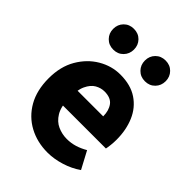

<svg xmlns="http://www.w3.org/2000/svg" viewBox="-208 -817 935 935"><g transform="rotate(45 259.0 -350.0)"><path d="M287.4 12Q216.1 12 158.9 -18.8Q101.8 -49.6 68.6 -107.6Q35.5 -165.7 35.5 -248.2Q35.5 -328.8 69.4 -386.9Q103.2 -444.9 156.9 -476.5Q210.6 -508 270.2 -508Q341.2 -508 388.1 -476.6Q435.1 -445.2 458.1 -391.3Q481.2 -337.4 481.2 -270Q481.2 -250.6 479.1 -232.6Q477.1 -214.5 474.6 -203.3H149.5L148.4 -304.7H354.6Q354.6 -344.3 335.9 -369.7Q317.2 -395.2 273.4 -395.2Q249.3 -395.2 226.1 -382.2Q203 -369.1 188 -337Q173 -305 174.2 -248.2Q175.3 -191.9 194.7 -159.9Q214.2 -127.9 244.1 -114.6Q274 -101.3 307 -101.3Q335.6 -101.3 362.4 -109.4Q389.2 -117.6 415.4 -133L463.2 -43.4Q425.8 -17.1 378.7 -2.6Q331.6 12 287.4 12ZM159.2 -569Q128 -569 107.8 -589.7Q87.6 -610.3 87.6 -640.6Q87.6 -671.1 107.8 -691.6Q128 -712.1 159.2 -712.1Q190.5 -712.1 210.6 -691.6Q230.7 -671.1 230.7 -640.6Q230.7 -610.3 210.6 -589.7Q190.5 -569 159.2 -569ZM377.3 -569Q346.2 -569 326 -589.7Q305.8 -610.3 305.8 -640.6Q305.8 -671.1 326 -691.6Q346.2 -712.1 377.3 -712.1Q408.6 -712.1 428.7 -691.6Q448.9 -671.1 448.9 -640.6Q448.9 -610.3 428.7 -589.7Q408.6 -569 377.3 -569Z"/></g></svg>

Font: Source Sans 3 VF
Style: Regular
Weight: 200
Designer: Paul D. Hunt
Foundry: Adobe
Version: Version 3.046;hotconv 1.0.118;makeotfexe 2.5.65603